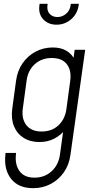

<svg xmlns="http://www.w3.org/2000/svg" viewBox="-20 -800 502 1003"><path d="M153 183Q76.5 183 38.2 134.5Q0 86 8 9L9 -1H64L63 9Q58 62 82.8 95Q107.5 128 160 128Q213 128 249.2 95Q285.5 62 293 9L313 -136L321 -124Q298 -93.5 263.5 -75.8Q229 -58 186 -58Q138 -58 103.5 -79.8Q69 -101.5 53 -140.8Q37 -180 44 -232L64 -379Q71 -430.5 98 -469.5Q125 -508.5 166 -530.2Q207 -552 255.5 -552Q298.5 -552 327.5 -534.5Q356.5 -517 371 -486L361 -474L370 -540H425L348 9Q341 61 313.5 100.2Q286 139.5 244.5 161.2Q203 183 153 183ZM197.5 -113Q251 -113 285.5 -145.5Q320 -178 327 -231L347 -379Q354 -432.5 329 -464.8Q304 -497 250 -497Q197.5 -497 161.8 -464.8Q126 -432.5 119 -379L99 -232Q92 -179 118 -146Q144 -113 197.5 -113ZM275.5 -671Q232 -671 205.8 -699.2Q179.5 -727.5 186 -773L187 -780H229L228 -773Q224 -744.5 239.2 -727.8Q254.5 -711 280 -711Q305 -711 325 -727.8Q345 -744.5 349 -773L350 -780H392L391 -773Q384.5 -727.5 351.5 -699.2Q318.5 -671 275.5 -671Z"/></svg>

Font: Mohave Light Light
Style: Italic
Weight: 300
Italic angle: -8°
Version: Version 2.003